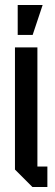

<svg xmlns="http://www.w3.org/2000/svg" viewBox="-20 -750 220 770"><path d="M40 -560H130V-82H170V0H110L40 -70ZM51 -610V-730H151L111 -610Z"/></svg>

Font: Tektur Condensed
Style: Regular
Weight: 400
Width: 3
Designer: Adam Jagosz
Foundry: Adam Jagosz
Version: Version 1.005;gftools[0.9.30]